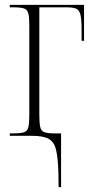

<svg xmlns="http://www.w3.org/2000/svg" viewBox="-20 -556 380 786"><path d="M219 147Q217 87 209 55.5Q201 24 178.5 12Q156 0 111 0H20V-10H35Q64 -10 78 -14.5Q92 -19 96 -35Q100 -51 100 -85V-451Q100 -485 96 -501Q92 -517 78 -521.5Q64 -526 35 -526H20V-536H324V-389H314V-432Q314 -475 309.5 -495Q305 -515 292 -520.5Q279 -526 253 -526H141V-85Q141 -51 145 -35Q149 -19 162.5 -14.5Q176 -10 205 -10H230V210H220Z"/></svg>

Font: Noto Serif Display ExtraCondensed ExtraLight
Style: Regular
Weight: 200
Width: 2
Designer: Monotype Design Team
Foundry: Monotype Imaging Inc.
Version: Version 2.009